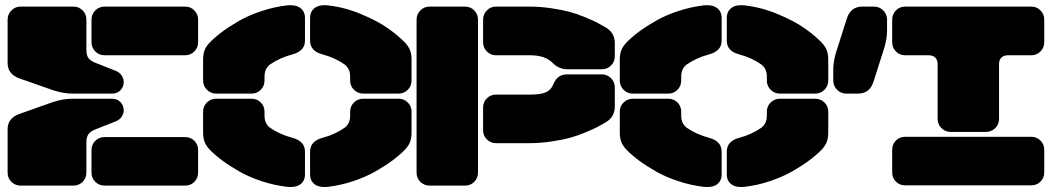

<svg xmlns="http://www.w3.org/2000/svg" viewBox="-20 -726 4114 751"><path d="M418.9 -359.9H262.2Q228.5 -359.9 188 -373L57.1 -418.9Q9.8 -435.5 9.8 -479V-648.9Q9.8 -670.4 24.7 -685.3Q39.6 -700.2 61 -700.2H267.1Q288.6 -700.2 303.2 -685.3Q317.9 -670.4 317.9 -648.9V-529.8Q317.9 -509.8 326.2 -498.5Q334.5 -487.3 354 -480L432.1 -449.2Q447.8 -442.9 455.8 -430.7Q463.9 -418.5 463.9 -404.8Q463.9 -386.7 451.4 -373.3Q439 -359.9 418.9 -359.9ZM754.9 -648.9V-561Q754.9 -539.6 740.2 -524.7Q725.6 -509.8 704.1 -509.8H389.2Q367.7 -509.8 352.8 -524.7Q337.9 -539.6 337.9 -561V-648.9Q337.9 -670.4 352.8 -685.3Q367.7 -700.2 389.2 -700.2H704.1Q725.6 -700.2 740.2 -685.3Q754.9 -670.4 754.9 -648.9ZM262.2 -339.8H418.9Q439 -339.8 451.4 -326.4Q463.9 -313 463.9 -294.9Q463.9 -281.2 455.8 -269.3Q447.8 -257.3 432.1 -251L354 -220.2Q334.5 -212.9 326.2 -201.4Q317.9 -189.9 317.9 -169.9V-50.8Q317.9 -29.3 303.2 -14.6Q288.6 0 267.1 0H61Q39.6 0 24.7 -14.6Q9.8 -29.3 9.8 -50.8V-221.2Q9.8 -264.2 57.1 -280.8L188 -327.1Q227.1 -339.8 262.2 -339.8ZM754.9 -139.2V-50.8Q754.9 -29.3 740.2 -14.6Q725.6 0 704.1 0H389.2Q367.7 0 352.8 -14.6Q337.9 -29.3 337.9 -50.8V-139.2Q337.9 -160.6 352.8 -175.3Q367.7 -189.9 389.2 -189.9H704.1Q725.6 -189.9 740.2 -175.3Q754.9 -160.6 754.9 -139.2Z M1014.6 -425.8V-411.1Q1014.6 -389.6 1000 -374.8Q985.4 -359.9 963.9 -359.9H825.7Q804.2 -359.9 789.3 -374.8Q774.4 -389.6 774.4 -411.1V-491.2Q774.4 -514.6 780.5 -530Q786.6 -545.4 800.8 -560.1Q821.3 -581.1 849.9 -602.3Q878.4 -623.5 916.7 -645.3Q955.1 -667 1004.2 -683.1Q1053.2 -699.2 1103.5 -705.1Q1136.2 -708.5 1154.5 -694.8Q1172.9 -681.2 1172.9 -655.8V-566.9Q1172.9 -526.4 1123.5 -513.2Q1074.2 -500 1036.6 -474.1Q1014.6 -458 1014.6 -425.8ZM1349.6 -411.1V-425.8Q1349.6 -458 1327.6 -474.1Q1289.6 -500.5 1241.7 -513.2Q1192.9 -525.9 1192.9 -566.9V-655.8Q1192.9 -681.2 1210.9 -694.8Q1229 -708.5 1261.7 -705.1Q1327.6 -697.8 1391.6 -671.1Q1455.6 -644.5 1495.1 -616.9Q1534.7 -589.4 1563.5 -560.1Q1577.6 -545.4 1583.7 -530Q1589.8 -514.6 1589.8 -491.2V-411.1Q1589.8 -389.6 1575 -374.8Q1560.1 -359.9 1538.6 -359.9H1400.9Q1379.4 -359.9 1364.5 -374.8Q1349.6 -389.6 1349.6 -411.1ZM1014.6 -289.1V-273.9Q1014.6 -242.2 1036.6 -226.1Q1074.2 -200.2 1123.5 -187Q1172.9 -173.8 1172.9 -132.8V-43.9Q1172.9 -18.6 1154.8 -5.1Q1136.7 8.3 1103.5 4.9Q1053.2 -1 1004.2 -17.1Q955.1 -33.2 916.7 -54.9Q878.4 -76.7 849.9 -97.9Q821.3 -119.1 800.8 -140.1Q786.6 -154.8 780.5 -170.2Q774.4 -185.5 774.4 -209V-289.1Q774.4 -310.5 789.3 -325.2Q804.2 -339.8 825.7 -339.8H963.9Q985.4 -339.8 1000 -325.2Q1014.6 -310.5 1014.6 -289.1ZM1349.6 -273.9V-289.1Q1349.6 -310.5 1364.5 -325.2Q1379.4 -339.8 1400.9 -339.8H1538.6Q1560.1 -339.8 1575 -325.2Q1589.8 -310.5 1589.8 -289.1V-209Q1589.8 -185.5 1583.7 -170.2Q1577.6 -154.8 1563.5 -140.1Q1543 -119.1 1514.4 -97.9Q1485.8 -76.7 1447.5 -54.9Q1409.2 -33.2 1360.6 -17.1Q1312 -1 1261.7 4.9Q1229 8.3 1210.9 -5.1Q1192.9 -18.6 1192.9 -43.9V-132.8Q1192.9 -174.3 1241.7 -187Q1289.6 -199.7 1327.6 -226.1Q1349.6 -242.2 1349.6 -273.9Z M1798.8 0H1660.6Q1639.2 0 1624.3 -14.6Q1609.4 -29.3 1609.4 -50.8V-648.9Q1609.4 -670.4 1624.3 -685.3Q1639.2 -700.2 1660.6 -700.2H1798.8Q1820.3 -700.2 1835 -685.3Q1849.6 -670.4 1849.6 -648.9V-50.8Q1849.6 -29.3 1835 -14.6Q1820.3 0 1798.8 0ZM2053.7 -509.8H1920.4Q1898.9 -509.8 1884.3 -524.7Q1869.6 -539.6 1869.6 -561V-648.9Q1869.6 -670.4 1884.3 -685.3Q1898.9 -700.2 1920.4 -700.2H2048.8Q2093.8 -700.2 2137.2 -693.6Q2180.7 -687 2209.5 -679.2Q2238.3 -671.4 2270.3 -658Q2302.2 -644.5 2315.2 -637.7Q2328.1 -630.9 2348.6 -619.1Q2384.8 -598.1 2384.8 -557.1V-505.9Q2384.8 -484.4 2369.9 -469.7Q2355 -455.1 2333.5 -455.1H2199.7Q2166.5 -455.1 2142.6 -479Q2113.8 -509.8 2053.7 -509.8ZM1920.4 -356H2053.7Q2096.7 -356 2116.2 -365.5Q2135.7 -375 2143.6 -395Q2152.8 -416.5 2165.8 -425.8Q2178.7 -435.1 2199.7 -435.1H2333.5Q2355 -435.1 2369.9 -420.2Q2384.8 -405.3 2384.8 -383.8V-309.1Q2384.8 -268.1 2348.6 -247.1Q2328.1 -235.4 2315.2 -228.5Q2302.2 -221.7 2270.3 -208.3Q2238.3 -194.8 2209.5 -187Q2180.7 -179.2 2137.2 -172.6Q2093.8 -166 2048.8 -166H1920.4Q1898.9 -166 1884.3 -180.7Q1869.6 -195.3 1869.6 -216.8V-305.2Q1869.6 -326.7 1884.3 -341.3Q1898.9 -356 1920.4 -356Z M2644.5 -425.8V-411.1Q2644.5 -389.6 2629.9 -374.8Q2615.2 -359.9 2593.8 -359.9H2455.6Q2434.1 -359.9 2419.2 -374.8Q2404.3 -389.6 2404.3 -411.1V-491.2Q2404.3 -514.6 2410.4 -530Q2416.5 -545.4 2430.7 -560.1Q2451.2 -581.1 2479.7 -602.3Q2508.3 -623.5 2546.6 -645.3Q2585 -667 2634 -683.1Q2683.1 -699.2 2733.4 -705.1Q2766.1 -708.5 2784.4 -694.8Q2802.7 -681.2 2802.7 -655.8V-566.9Q2802.7 -526.4 2753.4 -513.2Q2704.1 -500 2666.5 -474.1Q2644.5 -458 2644.5 -425.8ZM2979.5 -411.1V-425.8Q2979.5 -458 2957.5 -474.1Q2919.4 -500.5 2871.6 -513.2Q2822.8 -525.9 2822.8 -566.9V-655.8Q2822.8 -681.2 2840.8 -694.8Q2858.9 -708.5 2891.6 -705.1Q2957.5 -697.8 3021.5 -671.1Q3085.4 -644.5 3125 -616.9Q3164.6 -589.4 3193.4 -560.1Q3207.5 -545.4 3213.6 -530Q3219.7 -514.6 3219.7 -491.2V-411.1Q3219.7 -389.6 3204.8 -374.8Q3189.9 -359.9 3168.5 -359.9H3030.8Q3009.3 -359.9 2994.4 -374.8Q2979.5 -389.6 2979.5 -411.1ZM2644.5 -289.1V-273.9Q2644.5 -242.2 2666.5 -226.1Q2704.1 -200.2 2753.4 -187Q2802.7 -173.8 2802.7 -132.8V-43.9Q2802.7 -18.6 2784.7 -5.1Q2766.6 8.3 2733.4 4.9Q2683.1 -1 2634 -17.1Q2585 -33.2 2546.6 -54.9Q2508.3 -76.7 2479.7 -97.9Q2451.2 -119.1 2430.7 -140.1Q2416.5 -154.8 2410.4 -170.2Q2404.3 -185.5 2404.3 -209V-289.1Q2404.3 -310.5 2419.2 -325.2Q2434.1 -339.8 2455.6 -339.8H2593.8Q2615.2 -339.8 2629.9 -325.2Q2644.5 -310.5 2644.5 -289.1ZM2979.5 -273.9V-289.1Q2979.5 -310.5 2994.4 -325.2Q3009.3 -339.8 3030.8 -339.8H3168.5Q3189.9 -339.8 3204.8 -325.2Q3219.7 -310.5 3219.7 -289.1V-209Q3219.7 -185.5 3213.6 -170.2Q3207.5 -154.8 3193.4 -140.1Q3172.9 -119.1 3144.3 -97.9Q3115.7 -76.7 3077.4 -54.9Q3039.1 -33.2 2990.5 -17.1Q2941.9 -1 2891.6 4.9Q2858.9 8.3 2840.8 -5.1Q2822.8 -18.6 2822.8 -43.9V-132.8Q2822.8 -174.3 2871.6 -187Q2919.4 -199.7 2957.5 -226.1Q2979.5 -242.2 2979.5 -273.9Z M3352.5 -700.2H3398.4Q3419.9 -700.2 3434.8 -685.3Q3449.7 -670.4 3449.7 -648.9V-606Q3449.7 -576.2 3439.5 -541L3396.5 -405.8Q3381.3 -359.9 3336.4 -359.9H3290.5Q3269 -359.9 3254.2 -374.8Q3239.3 -389.6 3239.3 -411.1V-454.1Q3239.3 -483.9 3249.5 -519L3292.5 -653.8Q3307.6 -700.2 3352.5 -700.2ZM3520.5 -700.2H4013.7Q4035.2 -700.2 4049.8 -685.3Q4064.5 -670.4 4064.5 -648.9V-561Q4064.5 -539.6 4049.8 -524.7Q4035.2 -509.8 4013.7 -509.8H3922.4Q3905.8 -509.8 3896.7 -500.7Q3887.7 -491.7 3887.7 -475.1V-261.2Q3887.7 -239.7 3872.8 -224.9Q3857.9 -210 3836.4 -210H3698.7Q3677.2 -210 3662.4 -224.9Q3647.5 -239.7 3647.5 -261.2V-475.1Q3647.5 -491.7 3638.2 -500.7Q3628.9 -509.8 3612.3 -509.8H3520.5Q3499 -509.8 3484.4 -524.7Q3469.7 -539.6 3469.7 -561V-648.9Q3469.7 -670.4 3484.4 -685.3Q3499 -700.2 3520.5 -700.2ZM4064.5 -140.1V-51.8Q4064.5 -30.3 4049.8 -15.6Q4035.2 -1 4013.7 -1H3520.5Q3499 -1 3484.4 -15.6Q3469.7 -30.3 3469.7 -51.8V-140.1Q3469.7 -161.6 3484.4 -176.3Q3499 -190.9 3520.5 -190.9H4013.7Q4035.2 -190.9 4049.8 -176.3Q4064.5 -161.6 4064.5 -140.1Z"/></svg>

Font: Nastup Soft
Style: Regular
Weight: 400
Designer: Maksym Kobuzan
Foundry: Zakznak
Version: Version 1.020;hotconv 1.0.109;makeotfexe 2.5.65596